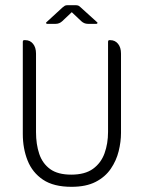

<svg xmlns="http://www.w3.org/2000/svg" viewBox="-20 -711 556 741"><path d="M257 -664 220 -629Q209 -619 195 -619H162Q159 -619 158 -621.5Q157 -624 159 -625L221 -682Q227 -687 230.5 -689Q234 -691 242 -691H271Q279 -691 283 -689Q287 -687 292 -682L355 -625Q357 -624 356 -621.5Q355 -619 352 -619H319Q305 -619 294 -629ZM256 10Q187 10 146 -17.5Q105 -45 86.5 -91.5Q68 -138 68 -194V-549Q68 -556 73 -556H78Q96 -556 107.5 -542Q119 -528 119 -504V-201Q119 -154 131.5 -117Q144 -80 173.5 -58.5Q203 -37 255 -37Q308 -37 339 -59.5Q370 -82 383.5 -119.5Q397 -157 397 -202V-549Q397 -556 402 -556H406Q424 -556 435.5 -542Q447 -528 447 -504V-198Q447 -164 438 -127.5Q429 -91 407.5 -59.5Q386 -28 349 -9Q312 10 256 10Z"/></svg>

Font: Zain Light
Style: Regular
Weight: 300
Designer: Zain,Boutros
Foundry: Mobile Telecommunications Company (Zain), 2024
Version: Version 1.51; ttfautohint (v1.8.4)